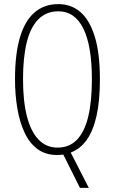

<svg xmlns="http://www.w3.org/2000/svg" viewBox="-20 -744 559 934"><path d="M466 -358Q466 -253 449.5 -180Q433 -107 401.5 -63Q370 -19 324 -2L412 170H369L288 8Q279 9 272 9.5Q265 10 258 10Q202 10 163 -18.5Q124 -47 100 -98Q76 -149 64.5 -216Q53 -283 53 -359Q53 -481 77 -562Q101 -643 148 -683.5Q195 -724 264 -724Q326 -724 371 -685.5Q416 -647 441 -566Q466 -485 466 -358ZM92 -359Q92 -252 111 -178Q130 -104 167.5 -65Q205 -26 260 -26Q317 -26 354 -64Q391 -102 409 -176Q427 -250 427 -358Q427 -521 385.5 -605Q344 -689 264 -689Q205 -689 166.5 -650Q128 -611 110 -537.5Q92 -464 92 -359Z"/></svg>

Font: Noto Sans Khmer ExtraCondensed ExtraLight
Style: Regular
Weight: 250
Width: 2
Designer: Danh Hong and the Monotype Design Team
Foundry: Monotype Imaging Inc.
Version: Version 2.004